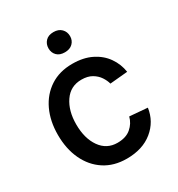

<svg xmlns="http://www.w3.org/2000/svg" viewBox="-178 -860 917 988"><g transform="rotate(-30 280.0 -366.0)"><path d="M512.4 -375.7 407.3 -366.1Q402 -386.7 388 -408Q373.9 -429.3 349.3 -443.9Q324.6 -458.5 287.6 -458.5Q222.3 -458.5 186.1 -405.5Q149.9 -352.6 149.9 -272.4Q149.9 -188.6 186.8 -136.2Q223.7 -83.8 287.3 -83.8Q338.1 -83.8 367.7 -109.2Q397.4 -134.6 406.6 -171.5L512.4 -162.6Q501.4 -85.9 441.9 -37.5Q382.5 11 288.4 11Q212 11 156.6 -25.2Q101.2 -61.4 71.2 -125.4Q41.2 -189.3 41.2 -272.4Q41.2 -353.7 70.8 -416.9Q100.5 -480.1 155.7 -516.3Q210.9 -552.6 287.6 -552.6Q353.3 -552.6 401.1 -528.8Q448.9 -505 476.9 -464.8Q505 -424.7 512.4 -375.7ZM221.9 -681.8Q221.9 -707.7 238.5 -725.1Q255 -742.5 285.5 -742.5Q315.7 -742.5 332.7 -725.1Q349.8 -707.7 349.8 -681.8Q349.8 -656.2 332.7 -639.4Q315.7 -622.5 285.5 -622.5Q255 -622.5 238.5 -639.4Q221.9 -656.2 221.9 -681.8Z"/></g></svg>

Font: Interface Medium
Style: Regular
Weight: 500
Designer: Rasmus Andersson
Foundry: rsms
Version: Version 1.8